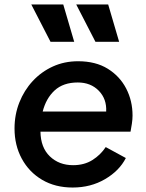

<svg xmlns="http://www.w3.org/2000/svg" viewBox="-20 -827 655 859"><path d="M305 12Q227 12 168.5 -22.5Q110 -57 77.5 -117Q45 -177 45 -252Q45 -314 66.5 -368.5Q88 -423 126.5 -464.5Q165 -506 216.5 -529.5Q268 -553 329 -553Q408 -553 462 -519.5Q516 -486 544.5 -431Q573 -376 573 -310Q573 -293 570 -273.5Q567 -254 564 -238H161Q162 -167 203 -127.5Q244 -88 307 -88Q357 -88 393.5 -111Q430 -134 453 -169L543 -120Q514 -63 450 -25.5Q386 12 305 12ZM328 -458Q263 -458 224.5 -422.5Q186 -387 171 -328H455Q458 -384 422 -421Q386 -458 328 -458ZM206 -640 120 -807H263L312 -640ZM407 -640 321 -807H464L513 -640Z"/></svg>

Font: Plus Jakarta Sans SemiBold
Style: Italic
Weight: 600
Italic angle: -8°
Designer: Gumpita Rahayu
Foundry: Tokotype
Version: Version 2.071; ttfautohint (v1.8.4.7-5d5b);gftools[0.9.29]